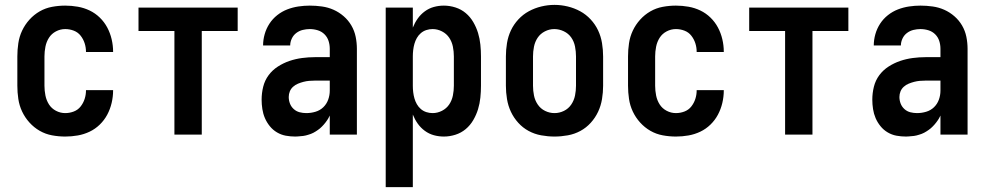

<svg xmlns="http://www.w3.org/2000/svg" viewBox="-20 -551 4040 786"><path d="M247 8Q220 8 193 3Q166 -2 142.5 -15.5Q119 -29 100.5 -49.5Q82 -70 70.5 -94.5Q59 -119 55 -146Q51 -173 51 -200V-320Q51 -347 55 -374Q59 -401 70.5 -425.5Q82 -450 100.5 -470.5Q119 -491 142.5 -504.5Q166 -518 193 -523Q220 -528 247 -528Q273 -528 298.5 -523.5Q324 -519 347 -508Q370 -497 388.5 -479Q407 -461 419 -438.5Q431 -416 437 -390.5Q443 -365 443 -340Q443 -339 443 -338.5Q443 -338 443 -338H332Q332 -338 332 -338.5Q332 -339 332 -339Q332 -357 326.5 -374Q321 -391 310 -405Q299 -419 282 -425.5Q265 -432 247 -432Q227 -432 209 -422.5Q191 -413 180.5 -396.5Q170 -380 166 -360Q162 -340 162 -320V-200Q162 -180 166 -160Q170 -140 180.5 -123.5Q191 -107 209 -97.5Q227 -88 247 -88Q265 -88 282 -94.5Q299 -101 310 -115Q321 -129 326.5 -146Q332 -163 332 -181Q332 -181 332 -181.5Q332 -182 332 -182H443Q443 -182 443 -181.5Q443 -181 443 -180Q443 -155 437 -129.5Q431 -104 419 -81.5Q407 -59 388.5 -41Q370 -23 347 -12Q324 -1 298.5 3.5Q273 8 247 8Z M694 0V-424H547V-520H953V-424H806V0Z M1189 8Q1169 8 1150 4.5Q1131 1 1114 -9Q1097 -19 1084.5 -34.5Q1072 -50 1064.5 -67.5Q1057 -85 1054 -104.5Q1051 -124 1051 -143Q1051 -170 1057.5 -196Q1064 -222 1079.5 -243Q1095 -264 1117.5 -278.5Q1140 -293 1165 -301.5Q1190 -310 1216.5 -313.5Q1243 -317 1269 -317H1330V-351Q1330 -368 1325 -383.5Q1320 -399 1308.5 -410.5Q1297 -422 1281 -427Q1265 -432 1248 -432Q1234 -432 1219.5 -428.5Q1205 -425 1193 -416Q1181 -407 1174.5 -393Q1168 -379 1168 -365H1057Q1057 -388 1063.5 -411Q1070 -434 1083 -454Q1096 -474 1115 -489Q1134 -504 1156 -512.5Q1178 -521 1201.5 -524.5Q1225 -528 1248 -528Q1273 -528 1298 -524.5Q1323 -521 1345.5 -511Q1368 -501 1387 -484.5Q1406 -468 1418.5 -446.5Q1431 -425 1436 -400.5Q1441 -376 1441 -351V0H1330V-78Q1325 -68 1323.5 -65.5Q1322 -63 1319 -58.5Q1316 -54 1312.5 -49.5Q1309 -45 1305.5 -41Q1302 -37 1298 -33Q1294 -29 1290 -25.5Q1286 -22 1281.5 -19Q1277 -16 1272.5 -13Q1268 -10 1263 -7.5Q1258 -5 1253 -3Q1248 -1 1242.5 0.5Q1237 2 1232 3.5Q1227 5 1221.5 5.5Q1216 6 1210.5 6.5Q1205 7 1199.5 7.5Q1194 8 1189 8ZM1234 -88Q1253 -88 1271.5 -93.5Q1290 -99 1303.5 -112Q1317 -125 1323.5 -143Q1330 -161 1330 -180V-221H1269Q1257 -221 1245.5 -220Q1234 -219 1222.5 -216Q1211 -213 1200 -208.5Q1189 -204 1180 -196Q1171 -188 1166.5 -177Q1162 -166 1162 -154Q1162 -140 1167 -127Q1172 -114 1182.5 -104.5Q1193 -95 1206.5 -91.5Q1220 -88 1234 -88Z M1559 215V-520H1670V-438Q1678 -458 1690 -475Q1702 -492 1719 -504.5Q1736 -517 1756 -522.5Q1776 -528 1797 -528Q1821 -528 1844.5 -520.5Q1868 -513 1886.5 -497.5Q1905 -482 1917.5 -460.5Q1930 -439 1937 -416Q1944 -393 1946.5 -368.5Q1949 -344 1949 -320V-200Q1949 -176 1946.5 -151.5Q1944 -127 1937 -104Q1930 -81 1917.5 -59.5Q1905 -38 1886.5 -22.5Q1868 -7 1844.5 0.5Q1821 8 1797 8Q1776 8 1756 2.5Q1736 -3 1719 -15.5Q1702 -28 1690 -45Q1678 -62 1670 -82V215ZM1751 -88Q1771 -88 1789.5 -97.5Q1808 -107 1819 -123.5Q1830 -140 1834 -160Q1838 -180 1838 -200V-320Q1838 -340 1834 -360Q1830 -380 1819 -396.5Q1808 -413 1789.5 -422.5Q1771 -432 1751 -432Q1738 -432 1725.5 -428Q1713 -424 1703 -415.5Q1693 -407 1686.5 -395.5Q1680 -384 1676.5 -371.5Q1673 -359 1671.5 -346Q1670 -333 1670 -320V-200Q1670 -187 1671.5 -174Q1673 -161 1676.5 -148.5Q1680 -136 1686.5 -124.5Q1693 -113 1703 -104.5Q1713 -96 1725.5 -92Q1738 -88 1751 -88Z M2250 8Q2223 8 2195.5 3Q2168 -2 2144 -15Q2120 -28 2101.5 -48.5Q2083 -69 2071.5 -93.5Q2060 -118 2055.5 -145.5Q2051 -173 2051 -200V-320Q2051 -347 2055.5 -374.5Q2060 -402 2071.5 -426.5Q2083 -451 2102 -471.5Q2121 -492 2145 -505Q2169 -518 2196 -524.5Q2223 -531 2250 -531Q2277 -531 2304 -524.5Q2331 -518 2355 -505Q2379 -492 2398 -471.5Q2417 -451 2428.5 -426.5Q2440 -402 2444.5 -374.5Q2449 -347 2449 -320V-200Q2449 -173 2444.5 -145.5Q2440 -118 2428.5 -93.5Q2417 -69 2398.5 -48.5Q2380 -28 2356 -15Q2332 -2 2304.5 3Q2277 8 2250 8ZM2250 -88Q2270 -88 2288.5 -97Q2307 -106 2318.5 -123Q2330 -140 2334 -160Q2338 -180 2338 -200V-320Q2338 -340 2334 -360.5Q2330 -381 2318.5 -397.5Q2307 -414 2288 -423Q2269 -432 2249 -432Q2229 -432 2210.5 -422.5Q2192 -413 2181 -396.5Q2170 -380 2166 -360Q2162 -340 2162 -320V-200Q2162 -180 2166 -160Q2170 -140 2181.5 -123Q2193 -106 2211.5 -97Q2230 -88 2250 -88Z M2747 8Q2720 8 2693 3Q2666 -2 2642.5 -15.5Q2619 -29 2600.5 -49.5Q2582 -70 2570.5 -94.5Q2559 -119 2555 -146Q2551 -173 2551 -200V-320Q2551 -347 2555 -374Q2559 -401 2570.5 -425.5Q2582 -450 2600.5 -470.5Q2619 -491 2642.5 -504.5Q2666 -518 2693 -523Q2720 -528 2747 -528Q2773 -528 2798.5 -523.5Q2824 -519 2847 -508Q2870 -497 2888.5 -479Q2907 -461 2919 -438.5Q2931 -416 2937 -390.5Q2943 -365 2943 -340Q2943 -339 2943 -338.5Q2943 -338 2943 -338H2832Q2832 -338 2832 -338.5Q2832 -339 2832 -339Q2832 -357 2826.5 -374Q2821 -391 2810 -405Q2799 -419 2782 -425.5Q2765 -432 2747 -432Q2727 -432 2709 -422.5Q2691 -413 2680.5 -396.5Q2670 -380 2666 -360Q2662 -340 2662 -320V-200Q2662 -180 2666 -160Q2670 -140 2680.5 -123.5Q2691 -107 2709 -97.5Q2727 -88 2747 -88Q2765 -88 2782 -94.5Q2799 -101 2810 -115Q2821 -129 2826.5 -146Q2832 -163 2832 -181Q2832 -181 2832 -181.5Q2832 -182 2832 -182H2943Q2943 -182 2943 -181.5Q2943 -181 2943 -180Q2943 -155 2937 -129.5Q2931 -104 2919 -81.5Q2907 -59 2888.5 -41Q2870 -23 2847 -12Q2824 -1 2798.5 3.5Q2773 8 2747 8Z M3194 0V-424H3047V-520H3453V-424H3306V0Z M3689 8Q3669 8 3650 4.5Q3631 1 3614 -9Q3597 -19 3584.5 -34.5Q3572 -50 3564.5 -67.5Q3557 -85 3554 -104.5Q3551 -124 3551 -143Q3551 -170 3557.5 -196Q3564 -222 3579.5 -243Q3595 -264 3617.5 -278.5Q3640 -293 3665 -301.5Q3690 -310 3716.5 -313.5Q3743 -317 3769 -317H3830V-351Q3830 -368 3825 -383.5Q3820 -399 3808.5 -410.5Q3797 -422 3781 -427Q3765 -432 3748 -432Q3734 -432 3719.5 -428.5Q3705 -425 3693 -416Q3681 -407 3674.5 -393Q3668 -379 3668 -365H3557Q3557 -388 3563.5 -411Q3570 -434 3583 -454Q3596 -474 3615 -489Q3634 -504 3656 -512.5Q3678 -521 3701.5 -524.5Q3725 -528 3748 -528Q3773 -528 3798 -524.5Q3823 -521 3845.5 -511Q3868 -501 3887 -484.5Q3906 -468 3918.5 -446.5Q3931 -425 3936 -400.5Q3941 -376 3941 -351V0H3830V-78Q3825 -68 3823.5 -65.5Q3822 -63 3819 -58.5Q3816 -54 3812.5 -49.5Q3809 -45 3805.5 -41Q3802 -37 3798 -33Q3794 -29 3790 -25.5Q3786 -22 3781.5 -19Q3777 -16 3772.5 -13Q3768 -10 3763 -7.5Q3758 -5 3753 -3Q3748 -1 3742.5 0.5Q3737 2 3732 3.5Q3727 5 3721.5 5.5Q3716 6 3710.5 6.5Q3705 7 3699.5 7.5Q3694 8 3689 8ZM3734 -88Q3753 -88 3771.5 -93.5Q3790 -99 3803.5 -112Q3817 -125 3823.5 -143Q3830 -161 3830 -180V-221H3769Q3757 -221 3745.5 -220Q3734 -219 3722.5 -216Q3711 -213 3700 -208.5Q3689 -204 3680 -196Q3671 -188 3666.5 -177Q3662 -166 3662 -154Q3662 -140 3667 -127Q3672 -114 3682.5 -104.5Q3693 -95 3706.5 -91.5Q3720 -88 3734 -88Z"/></svg>

Font: Zed Mono
Style: Bold
Weight: 700
Monospace: yes
Designer: Belleve Invis
Foundry: Belleve Invis
Version: Version 1.0.0; ttfautohint (v1.8.4)